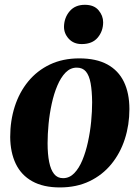

<svg xmlns="http://www.w3.org/2000/svg" viewBox="-20 -786 596 819"><path d="M318 -537Q390.5 -537 437.8 -511.2Q485 -485.5 508.5 -437Q532 -388.5 532 -320.5Q532 -253.5 512.5 -193Q493 -132.5 455 -86Q417 -39.5 361.8 -13Q306.5 13.5 235.5 13.5Q164.5 13.5 117.5 -12.8Q70.5 -39 47.2 -87.5Q24 -136 23.5 -202Q23.5 -271 43 -331.8Q62.5 -392.5 100.5 -438.8Q138.5 -485 193.2 -511Q248 -537 318 -537ZM307.5 -497.5Q280.5 -497.5 260 -476.8Q239.5 -456 224.8 -421.2Q210 -386.5 200.8 -344Q191.5 -301.5 187.2 -257.5Q183 -213.5 183 -175Q183 -128 189.8 -94.8Q196.5 -61.5 210.8 -43.8Q225 -26 249 -26Q276 -26 296.5 -47Q317 -68 331.5 -103Q346 -138 355.2 -180.5Q364.5 -223 368.8 -267.2Q373 -311.5 373 -350Q372.5 -398.5 366.5 -431.2Q360.5 -464 346.5 -480.8Q332.5 -497.5 307.5 -497.5ZM328.5 -598Q294 -598 273.2 -620.8Q252.5 -643.5 253 -673Q254 -711 277.2 -738.2Q300.5 -765.5 342 -765.5Q381 -765.5 400.5 -742.2Q420 -719 420 -691Q420 -653.5 397 -625.8Q374 -598 328.5 -598Z"/></svg>

Font: Merriweather 96pt ExtraBold
Style: Italic
Weight: 800
Italic angle: -7.8°
Version: Version 2.101